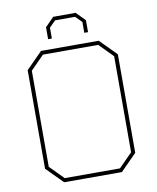

<svg xmlns="http://www.w3.org/2000/svg" viewBox="-97 -986 870 1061"><g transform="rotate(-10 338.0 -455.5)"><path d="M226 -794V-861L275 -911H401L450 -861V-794H429V-855L394 -890H282L247 -855V-794ZM176 0 85 -92V-645L176 -737H500L591 -645V-92L500 0ZM183 -22H493L569 -99V-638L493 -715H183L107 -638V-99Z"/></g></svg>

Font: Tomorrow Thin
Style: Regular
Weight: 250
Designer: Tony de Marco, Monica Rizzolli
Foundry: Just in Type
Version: Version 2.002